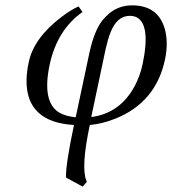

<svg xmlns="http://www.w3.org/2000/svg" viewBox="-20 -459 643 717"><path d="M512.2 -217.8Q544.9 -372.6 485.8 -396.5Q476.1 -399.9 464.8 -399.9Q416.5 -399.9 392.1 -336.4Q382.3 -311 374.5 -275.9L320.8 -22Q428.7 -35.6 483.9 -139.2Q502.9 -175.8 512.2 -217.8ZM315.4 7.8Q282.2 163.6 302.2 215.3Q303.2 218.3 304.2 220.2L288.6 237.8L226.6 204.1Q224.6 157.2 256.3 7.8Q77.1 -2.9 79.1 -159.7Q79.6 -191.4 87.4 -227.1Q106.4 -317.4 210 -396Q245.1 -422.4 273.4 -435.1L288.1 -414.1Q193.8 -348.1 165.5 -217.8Q135.7 -77.1 202.1 -38.1Q226.6 -24.4 262.7 -21L313.5 -259.8Q332 -346.2 364.3 -385.3Q376 -398.9 390.6 -411.1Q426.3 -439 473.1 -439Q570.8 -439 595.7 -350.1Q609.4 -299.8 596.2 -236.8Q562.5 -77.6 412.6 -16.6Q363.3 3.4 315.4 7.8Z"/></svg>

Font: Linux Biolinum Capitals O
Style: Italic Samll Caps
Weight: 400
Italic angle: -12°
Designer: Philipp H. Poll
Foundry: Philipp H. Poll
Version: Version 0.6.2